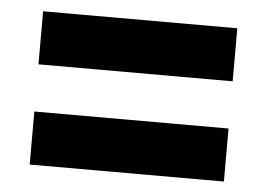

<svg xmlns="http://www.w3.org/2000/svg" viewBox="-37 -562 636 458"><g transform="rotate(5 281.5 -332.5)"><path d="M49 -388.5V-515.5H514V-388.5ZM49 -148.5V-275.5H514V-148.5Z"/></g></svg>

Font: Outfit Thin
Style: Regular
Weight: 100
Designer: Rodrigo Fuenzalida
Foundry: fragTYPE
Version: Version 1.000